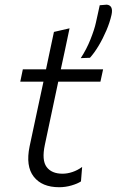

<svg xmlns="http://www.w3.org/2000/svg" viewBox="-20 -793 501 824"><path d="M234 10.5Q160 10.5 124.8 -34.8Q89.5 -80 107 -164.5Q124 -245 139 -314.5Q154 -384 166.5 -442.5H67L78 -495.5H177.5Q186.5 -538 194.5 -576.2Q202.5 -614.5 211.5 -656L278.5 -671.5Q268 -622 259.8 -582.8Q251.5 -543.5 241 -495.5H422.5L411 -442.5H230L172.5 -171.5Q158.5 -105.5 180 -76.5Q201.5 -47.5 248.5 -47.5Q269 -47.5 290.8 -54.8Q312.5 -62 332.5 -76.5L327.5 -14.5Q313.5 -5 287.2 2.8Q261 10.5 234 10.5ZM326.5 -543.5Q351.5 -581.5 368.5 -624.5Q385.5 -667.5 391.5 -695.5Q395.5 -714.5 399.8 -733Q404 -751.5 408 -770.5L438.5 -773Q467.5 -769.5 458.5 -729Q451.5 -697.5 436.8 -662.8Q422 -628 403.5 -597Q385 -566 366 -545Z"/></svg>

Font: Commissioner Light
Style: Italic
Weight: 300
Italic angle: -12°
Designer: Kostas Bartsokas
Foundry: Kostas Bartsokas
Version: Version 1.000; ttfautohint (v1.8.3)